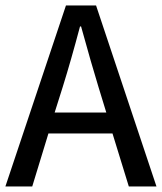

<svg xmlns="http://www.w3.org/2000/svg" viewBox="-21 -675 587 695"><path d="M154.3 -191.9 95.7 0H-1.5L217.8 -655.3H326.7L545.4 0H445.3L386.2 -191.9ZM335.4 -360.4Q311 -439.9 272.5 -579.1H268.6Q235.8 -455.6 206.1 -360.4L176.8 -267.6H363.8Z"/></svg>

Font: Varta SemiBold
Style: Regular
Weight: 600
Designer: Joana Correia, Viktoriya Grabowska, Eben Sorkin
Foundry: Sorkin Type
Version: Version 1.003; ttfautohint (v1.3) -l 8 -r 24 -G 200 -x 12 -H